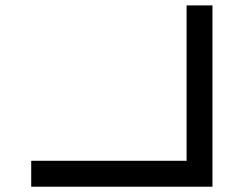

<svg xmlns="http://www.w3.org/2000/svg" viewBox="-20 -704 919 724"><path d="M97.7 0V-97.7H683.6V-683.6H781.2V0Z"/></svg>

Font: BabelStone Leeson
Style: Regular
Weight: 400
Designer: Andrew West
Foundry: BabelStone
Version: Version 1.02 November 6, 2013